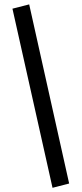

<svg xmlns="http://www.w3.org/2000/svg" viewBox="-20 -769 381 896"><path d="M116.2 -748.5 302.7 87.4 225.1 107.4 38.1 -728.5 116.2 -748.5Z"/></svg>

Font: Mako
Style: Regular
Weight: 400
Designer: vernon adams
Foundry: vernon adams
Version: Version 1.000